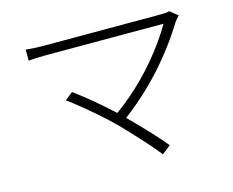

<svg xmlns="http://www.w3.org/2000/svg" viewBox="-98 -811 1196 985"><g transform="rotate(-15 500.0 -318.5)"><path d="M873 -668.9 915 -635.7Q902.3 -622.1 894.5 -612.3Q744.1 -369.1 527.3 -204.1Q522.5 -200.2 518.6 -197.3Q641.6 -74.2 698.2 -3.9L652.3 32.2Q612.3 -21.5 476.6 -164.1Q391.6 -249 273.4 -341.8Q254.9 -355.5 243.2 -364.3L284.2 -397.5Q365.2 -338.9 470.7 -243.2Q476.6 -237.3 481.4 -233.4Q647.5 -353.5 772.5 -527.3Q806.6 -575.2 828.1 -614.3H205.1Q148.4 -614.3 111.3 -610.4V-668.9Q159.2 -664.1 205.1 -664.1H826.2Q860.4 -664.1 873 -668.9Z"/></g></svg>

Font: Taipei Sans TC Beta Light
Style: Regular
Weight: 300
Designer: JT Foundry
Foundry: JT Foundry
Version: Version 1.000